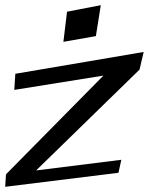

<svg xmlns="http://www.w3.org/2000/svg" viewBox="-101 -679 575 739"><path d="M355 -14 366 -64 38 -23 436 -411 452 -479 -42 -395 -46 -333 297 -388 -78 -8 -81 40ZM268 -540 287 -659 157 -634 143 -518Z"/></svg>

Font: Gamestation Warped
Style: Italic
Weight: 400
Designer: Jonas Hecksher
Foundry: Jonas Hecksher, Playtypeª, e-types AS
Version: Version 1.003